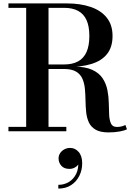

<svg xmlns="http://www.w3.org/2000/svg" viewBox="-20 -770 788 1126"><path d="M210 -376.5V-392H356.5Q404.5 -392 437.5 -409.8Q470.5 -427.5 487.2 -464.5Q504 -501.5 504 -559Q504 -616.5 487.2 -652.8Q470.5 -689 437.5 -706.5Q404.5 -724 356.5 -724H29.5V-750H371.5Q451.5 -750 512 -729.2Q572.5 -708.5 606.2 -666.2Q640 -624 640 -559Q640 -494 608.2 -453.8Q576.5 -413.5 516.5 -395Q456.5 -376.5 371.5 -376.5ZM29.5 0V-26H369V0ZM133.5 -14.5V-734H264.5V-14.5ZM616.5 6.5Q568.5 6.5 541.2 -9.2Q514 -25 501.5 -51.5Q489 -78 485.5 -111.2Q482 -144.5 481.5 -179.8Q481 -215 478 -248Q475 -281 463.5 -307.8Q452 -334.5 426.2 -350Q400.5 -365.5 354.5 -365.5H210V-379.5H410.5Q480 -379.5 521 -360.5Q562 -341.5 582.5 -309.8Q603 -278 610.2 -240.2Q617.5 -202.5 618 -164.8Q618.5 -127 620.2 -95.5Q622 -64 631.2 -44.8Q640.5 -25.5 665.5 -25.5Q681.5 -25.5 693.5 -28.8Q705.5 -32 715.5 -37L724.5 -11.5Q712.5 -5 683.2 0.8Q654 6.5 616.5 6.5ZM322 336V314Q356.5 314 384 297.2Q411.5 280.5 426.8 249.5Q442 218.5 438.5 176.5H445.5Q446 186 438.2 196.2Q430.5 206.5 417 213.5Q403.5 220.5 387.5 220.5Q356 220.5 339.8 202.2Q323.5 184 323.5 159Q323.5 142 332.8 128Q342 114 357.5 105.8Q373 97.5 391.5 97.5Q420.5 97.5 441.2 121Q462 144.5 462 188Q462 227.5 445.2 261.2Q428.5 295 397.2 315.5Q366 336 322 336Z"/></svg>

Font: Bodoni Moda SC 9pt SemiBold
Style: Regular
Weight: 600
Designer: Owen Earl
Foundry: indestructible type
Version: Version 2.005